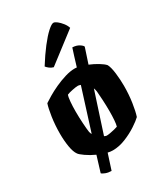

<svg xmlns="http://www.w3.org/2000/svg" viewBox="-212 -875 932 1066"><g transform="rotate(-30 254.0 -342.0)"><path d="M189 -564Q174 -568 163 -577Q152 -586 147 -593Q182 -649 214.5 -691Q247 -733 272.5 -756Q298 -779 310 -779Q319 -779 332.5 -768.5Q346 -758 359 -741.5Q372 -725 377 -708ZM454 -424Q465 -403 470 -361Q475 -319 475 -280Q475 -225 467.5 -174.5Q460 -124 450 -94Q435 -79 401 -56.5Q367 -34 325 -17Q283 0 243 0Q228 0 211 -4L179 95Q159 95 142 88.5Q125 82 120 76L151 -25Q118 -40 92.5 -58Q67 -76 61 -85Q47 -104 40.5 -143Q34 -182 34 -226Q34 -282 41.5 -332.5Q49 -383 58 -409Q71 -418 97 -433.5Q123 -449 155.5 -464Q188 -479 222.5 -489.5Q257 -500 286 -500Q292 -500 299 -499Q309 -531 317.5 -559.5Q326 -588 333 -608Q359 -607 376 -596Q393 -585 395 -577L363 -480Q392 -468 417.5 -452.5Q443 -437 454 -424ZM171 -291Q171 -252 173.5 -213.5Q176 -175 179 -155Q181 -145 186 -138L270 -404Q259 -408 253 -408Q241 -408 216.5 -403Q192 -398 181 -393Q176 -382 173.5 -353Q171 -324 171 -291ZM327 -103Q331 -115 333 -141.5Q335 -168 335 -199Q335 -234 333 -270Q331 -306 329 -328Q328 -334 326.5 -340Q325 -346 323 -351L239 -93Q249 -88 254 -88Q262 -88 276.5 -90.5Q291 -93 305 -96.5Q319 -100 327 -103Z"/></g></svg>

Font: Texturina 72pt ExtraBold
Style: Regular
Weight: 800
Designer: Guillermo Torres Carreño
Foundry: Omnibus-Type
Version: Version 1.002; ttfautohint (v1.8.3)